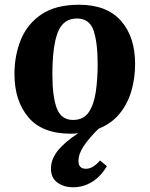

<svg xmlns="http://www.w3.org/2000/svg" viewBox="-20 -549 631 810"><path d="M288 241Q250 241 222.5 221.5Q195 202 195 162Q195 123 223.5 87Q252 51 310 13Q296 15 278 15Q158 15 99.5 -54.5Q41 -124 41 -237Q41 -315 68 -381.5Q95 -448 155 -488.5Q215 -529 314 -529Q430 -529 490 -461.5Q550 -394 550 -279Q550 -220 534.5 -166Q519 -112 485 -70Q451 -28 396 -6Q357 32 334 66Q311 100 311 130Q311 163 343 163Q372 163 402 128L431 152Q404 197 367.5 219Q331 241 288 241ZM288 -43Q332 -43 354 -75Q376 -107 384 -160.5Q392 -214 392 -279Q392 -368 375 -419.5Q358 -471 304 -471Q247 -471 224 -413Q201 -355 201 -233Q201 -142 219.5 -92.5Q238 -43 288 -43Z"/></svg>

Font: Literata 36pt
Style: Bold Italic
Weight: 700
Italic angle: -2°
Designer: Latin by Veronika Burian and Jose Scaglione. Greek by Irene Vlachou. Cyrillic by Vera Evstafieva
Foundry: TypeTogether
Version: Version 3.002